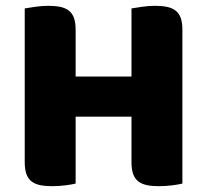

<svg xmlns="http://www.w3.org/2000/svg" viewBox="-20 -635 712 660"><path d="M607 -4Q596 -1 572.5 2Q549 5 526 5Q503 5 485.5 1.5Q468 -2 456 -11Q444 -20 438 -36Q432 -52 432 -78V-234H240V-4Q229 -1 205.5 2Q182 5 159 5Q136 5 118.5 1.5Q101 -2 89 -11Q77 -20 71 -36Q65 -52 65 -78V-606Q76 -608 100 -611.5Q124 -615 146 -615Q169 -615 186.5 -611.5Q204 -608 216 -599Q228 -590 234 -574Q240 -558 240 -532V-372H432V-606Q443 -608 467 -611.5Q491 -615 513 -615Q536 -615 553.5 -611.5Q571 -608 583 -599Q595 -590 601 -574Q607 -558 607 -532Z"/></svg>

Font: Baloo Bhai
Style: Regular
Weight: 400
Designer: Supriya Tembe, Noopur Datye and Ek Type
Foundry: Ek Type
Version: Version 1.100;PS 1.000;hotconv 1.0.88;makeotf.lib2.5.647800;